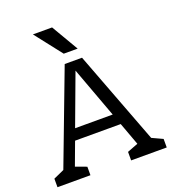

<svg xmlns="http://www.w3.org/2000/svg" viewBox="-162 -1044 1045 1166"><g transform="rotate(-20 361.0 -461.5)"><path d="M321 -749 185 -923H309L411 -749ZM714 -55V0H484V-55L554 -82L500 -229H205L150 -81L221 -55V0H8V-55L77 -86L305 -688H417L645 -87ZM474 -300 353 -628 231 -300Z"/></g></svg>

Font: Rhodium Libre
Style: Regular
Weight: 400
Designer: James Puckett
Foundry: Dunwich Type Founders
Version: Version 1.001; ttfautohint (v1.3)